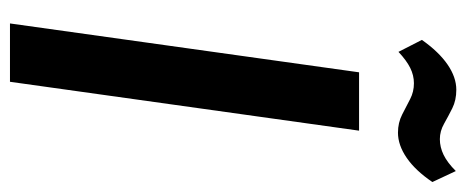

<svg xmlns="http://www.w3.org/2000/svg" viewBox="-295 -640 935 385"><g transform="rotate(90 172.5 -447.5)"><path d="M242 -700 144 0H27L125 -700ZM60 -826Q84 -860 109.5 -877.5Q135 -895 160 -895Q181 -895 197 -887Q213 -879 228 -870.5Q243 -862 259 -862Q275 -862 290.5 -869.5Q306 -877 323 -894L345 -847Q322 -813 296.5 -795.5Q271 -778 246 -778Q226 -778 209.5 -786.5Q193 -795 178.5 -802.5Q164 -810 147 -810Q131 -810 116 -802.5Q101 -795 84 -779Z"/></g></svg>

Font: Pathway Extreme Condensed SemiBold
Style: Italic
Weight: 600
Width: 3
Italic angle: -8°
Version: Version 1.001;gftools[0.9.26]